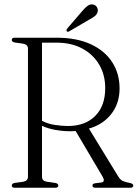

<svg xmlns="http://www.w3.org/2000/svg" viewBox="-20 -876 642 896"><path d="M538 -463.5Q538 -393.5 499.2 -344Q460.5 -294.5 395 -276L530.5 -54.5Q541 -37 553 -31.5Q565 -26 582.5 -23Q602 -19.5 602 -10.5Q602 0 589 0H424.5Q411.5 0 411.5 -10.5Q411.5 -18.5 422.5 -20.5L453.5 -24.5Q473 -27.5 458 -53L333 -264.5Q321 -263.5 308.5 -263.5Q273.5 -263.5 238.5 -269.8Q203.5 -276 176 -289V-51.5Q176 -32 196 -28.5L239.5 -22Q252 -19 252 -10.5Q252 0 239 0H48Q35 0 35 -10.5Q35 -19 47 -22L88.5 -28Q110.5 -32 110.5 -51.5V-649.5Q110.5 -668 88.5 -672L47 -678Q35 -681 35 -689.5Q35 -700 48 -700H244Q338 -700 403.8 -669.5Q469.5 -639 503.8 -585.5Q538 -532 538 -463.5ZM176 -677V-312Q204.5 -297.5 237.5 -292.8Q270.5 -288 296.5 -288Q377.5 -288 424.2 -334.8Q471 -381.5 471 -465Q471 -526.5 443 -574.2Q415 -622 364 -649.5Q313 -677 243 -677ZM363.5 -824Q377 -840.5 389.2 -849Q401.5 -857.5 414 -855Q426 -853 432 -843Q438 -833 436 -822.5Q433 -809 422.5 -800.8Q412 -792.5 396.5 -784.5L302.5 -729.5Q295 -725.5 291.5 -730.5Q288 -734.5 293.5 -742.5Z"/></svg>

Font: Fraunces 144pt Soft Light
Style: Regular
Weight: 300
Version: Version 1.000;[0bf87f6ff]